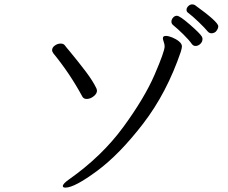

<svg xmlns="http://www.w3.org/2000/svg" viewBox="-20 -841 1040 877"><path d="M946 -689Q936 -689 929 -697Q916 -713 888.5 -739.5Q861 -766 840 -782Q832 -787 832 -796Q832 -805 840 -813Q848 -821 858 -821Q864 -821 870 -818Q977 -741 977 -721Q977 -710 967 -698Q965 -695 959 -692Q953 -689 946 -689ZM257 -642Q270 -642 276 -634Q280 -629 285 -622.5Q290 -616 298 -607Q341 -555 373 -512.5Q405 -470 421 -436Q423 -430 423 -427Q423 -413 407.5 -401Q392 -389 376 -389Q362 -389 356 -400Q300 -504 224 -597Q218 -605 218 -612Q218 -624 230.5 -633Q243 -642 257 -642ZM296 -22Q446 -128 543 -260.5Q640 -393 686 -499.5Q732 -606 732 -629Q732 -638 728 -649.5Q724 -661 724 -665Q724 -672 727.5 -674.5Q731 -677 738 -677Q749 -677 766.5 -670Q784 -663 797.5 -652Q811 -641 811 -629Q811 -622 806 -605Q742 -417 634 -276.5Q526 -136 423 -60Q320 16 279 16Q267 16 267 9Q267 -2 296 -22ZM788 -769Q801 -769 847 -729Q893 -689 902 -674Q905 -668 905 -663Q905 -650 895 -640.5Q885 -631 873 -631Q864 -631 857 -639Q844 -658 817.5 -684Q791 -710 770 -727Q763 -733 763 -742Q763 -752 770.5 -760.5Q778 -769 788 -769Z"/></svg>

Font: Iansui 0.93
Style: Regular
Weight: 400
Designer: But Ko / Fontworks Inc.
Foundry: zi-hi.com / Fontworks Inc.
Version: Version 0.931